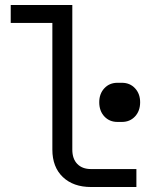

<svg xmlns="http://www.w3.org/2000/svg" viewBox="-20 -750 640 770"><path d="M345 0Q274 0 232 -40Q190 -80 190 -150V-658H23V-730H270V-150Q270 -113 290 -92.5Q310 -72 345 -72H527V0ZM451 -261Q419 -261 398.5 -283Q378 -305 378 -340Q378 -374 398.5 -396Q419 -418 451 -418H469Q501 -418 521.5 -396Q542 -374 542 -340Q542 -305 521.5 -283Q501 -261 469 -261Z"/></svg>

Font: JetBrains Mono Semi Light
Style: Regular
Weight: 350
Monospace: yes
Designer: Philipp Nurullin, Konstantin Bulenkov
Foundry: JetBrains
Version: 2.002